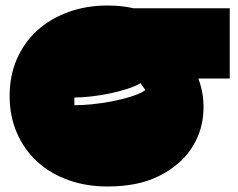

<svg xmlns="http://www.w3.org/2000/svg" viewBox="-20 -607 864 697"><path d="M15 -259Q15 -334 42 -394.5Q69 -455 116.5 -497.5Q164 -540 229 -563.5Q294 -587 370 -587Q422 -587 465 -577H814V-322H700Q724 -259 717.5 -189.5Q711 -120 671 -62.5Q631 -5 556 32.5Q481 70 370 70Q294 70 229 47Q164 24 116.5 -19Q69 -62 42 -123Q15 -184 15 -259ZM508 -280 490 -305Q472 -294 442.5 -284.5Q413 -275 379.5 -268Q346 -261 312 -257Q278 -253 250 -253V-225Q278 -225 314 -228.5Q350 -232 386 -239Q422 -246 454.5 -256Q487 -266 508 -280Z"/></svg>

Font: ChangwonDangamAsac Bold
Style: Regular
Weight: 700
Designer: Choi Chi-young, Lee Youngbeen, Kim Jungjin, Yoon Jihee, Han Dohee
Foundry: YoonDesign Inc.
Version: Version 1.010;Build 20210623